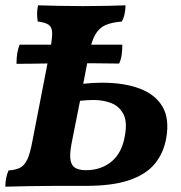

<svg xmlns="http://www.w3.org/2000/svg" viewBox="-25 -699 680 722"><path d="M-5 3Q-5 -15 -1.5 -31Q2 -47 7 -58Q35 -60 51 -68.5Q67 -77 77.5 -99Q88 -121 96 -164L165 -519Q172 -558 171 -578Q170 -598 157 -606.5Q144 -615 117 -618Q115 -629 114.5 -644.5Q114 -660 118 -679Q152 -678 198 -677Q244 -676 287 -676Q330 -676 375.5 -677Q421 -678 447 -679Q447 -663 443.5 -646.5Q440 -630 433 -618Q396 -615 372.5 -605Q349 -595 334.5 -571Q320 -547 311 -503L288 -384Q305 -386 322.5 -387Q340 -388 359 -388Q441 -388 500 -366Q559 -344 586 -298Q613 -252 600 -179Q590 -123 557 -83Q524 -43 461 -21.5Q398 0 297 0Q230 0 179 0Q128 0 84 1Q40 2 -5 3ZM244 -159Q236 -116 240.5 -95Q245 -74 260 -66.5Q275 -59 298 -59Q356 -59 395.5 -92.5Q435 -126 445 -191Q454 -241 439 -270Q424 -299 394 -311Q364 -323 327 -323Q304 -323 276 -320ZM37 -459Q37 -504 49 -531H435Q435 -510 432.5 -492.5Q430 -475 423 -460Q379 -461 333.5 -461Q288 -461 242 -461Q194 -461 160 -460.5Q126 -460 97.5 -459.5Q69 -459 37 -459Z"/></svg>

Font: Vollkorn
Style: Bold Italic
Weight: 700
Italic angle: -11°
Designer: Friedrich Althausen
Foundry: Friedrich Althausen
Version: Version 5.000; ttfautohint (v1.8.3)